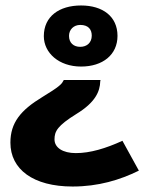

<svg xmlns="http://www.w3.org/2000/svg" viewBox="-20 -427 530 701"><path d="M276 -407C196 -407 140 -367 140 -295C140 -234 195 -184 276 -184C355 -184 409 -227 409 -296C409 -367 355 -407 276 -407ZM273 -336C302 -336 315 -320 315 -297C315 -271 297 -256 273 -256C249 -256 232 -270 232 -296C232 -319 249 -336 273 -336ZM347 -135H213L210 -130C205 -120 196 -110 135 -73C54 -24 18 22 18 94C18 191 101 254 245 254C339 254 418 230 487 196L427 87C366 115 309 132 257 132C209 132 179 112 179 82C179 52 190 32 259 -11C328 -53 345 -93 346 -130Z"/></svg>

Font: Noto Sans Myanmar UI ExtraBold
Style: Regular
Weight: 800
Designer: Monotype Design Team
Foundry: Monotype Imaging Inc.
Version: Version 2.103